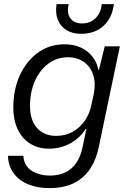

<svg xmlns="http://www.w3.org/2000/svg" viewBox="-20 -754 634 950"><path d="M223.3 176.7Q163.6 176.7 117.6 157.1Q71.7 137.6 46.1 101.4Q20.6 65.3 19.7 17H95.7Q97 47.7 113.6 69.6Q130.3 91.4 160.2 103.1Q190.1 114.7 228 114.7Q272.6 114.7 305.1 98.2Q337.6 81.7 358.4 50.5Q379.3 19.3 388.3 -24.6L407.4 -116.3H404Q376.6 -72.1 328.6 -45.2Q280.6 -18.3 222.9 -18.3Q182.3 -18.3 149.8 -32.4Q117.3 -46.6 93.9 -73.4Q70.6 -100.1 58.2 -137.4Q45.9 -174.7 45.9 -221Q45.9 -311.4 78.5 -382.1Q111.1 -452.7 168.1 -493.7Q225 -534.7 298.3 -534.7Q367.4 -534.7 411.9 -499.1Q456.3 -463.6 466.4 -409.1H469.6L498.3 -524.7H573L468.6 -25.9Q456.7 33.3 427.2 79.1Q397.7 125 347.8 150.9Q297.9 176.7 223.3 176.7ZM257.6 -81.6Q303.9 -81.6 340.2 -102.2Q376.6 -122.9 400.4 -157.9Q424.1 -192.9 432.3 -235.9L444.9 -293.3Q454 -346 440.2 -385.9Q426.4 -425.7 394.1 -448.2Q361.9 -470.7 316.3 -470.7Q261.6 -470.7 219.2 -439.1Q176.9 -407.6 152.6 -352.9Q128.4 -298.3 128.4 -228.6Q128.4 -181 144.7 -148.3Q161 -115.6 189.9 -98.6Q218.9 -81.6 257.6 -81.6ZM381.7 -586.7Q338.7 -586.7 308.9 -605.1Q279 -623.4 265.9 -656.5Q252.9 -689.6 260 -733.6H319.7Q309.6 -688.4 328.4 -663.3Q347.3 -638.1 386 -638.1Q427.6 -638.1 453.4 -664.6Q479.1 -691.1 483.7 -733.6H543.4Q535.3 -666 492.4 -626.4Q449.4 -586.7 381.7 -586.7Z"/></svg>

Font: Mona Sans
Style: Italic
Weight: 200
Italic angle: -11.6951°
Designer: Deni Anggara
Foundry: GitHub
Version: Version 2.000